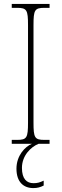

<svg xmlns="http://www.w3.org/2000/svg" viewBox="-20 -734 315 980"><path d="M40 0H143C108 14 64 60 64 127C64 195 100 226 150 226C171 226 185 222 203 213V188C182 198 170 201 151 201C117 201 92 180 92 123C92 59 139 15 177 0H233V-20H207C157 -20 151 -31 151 -108V-606C151 -683 157 -694 207 -694H233V-714H40V-694H67C117 -694 123 -683 123 -606V-108C123 -31 117 -20 67 -20H40Z"/></svg>

Font: Noto Serif Georgian Condensed Thin
Style: Regular
Weight: 100
Width: 3
Designer: Monotype Design Team, Akaki Razmadze
Foundry: Google LLC
Version: Version 2.003